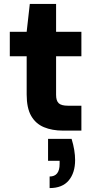

<svg xmlns="http://www.w3.org/2000/svg" viewBox="-20 -666 485 979"><path d="M301 0Q246 0 204 -17.5Q162 -35 139 -75Q116 -115 116 -184V-379H30V-504H116L132 -646H266V-504H395V-379H266V-182Q266 -152 279.5 -139.5Q293 -127 326 -127H395V0ZM233 293V234Q284 234 284 170V154H225V42H345Q354 71 358.5 98.5Q363 126 363 150Q363 215 330.5 254Q298 293 233 293Z"/></svg>

Font: DM Sans Black
Style: Regular
Weight: 900
Designer: Colophon Foundry, Jonny Pinhorn
Foundry: Colophon Foundry
Version: Version 4.004; ttfautohint (v1.8.4.7-5d5b)